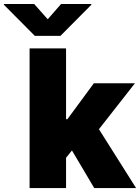

<svg xmlns="http://www.w3.org/2000/svg" viewBox="-100 -952 709 972"><path d="M49.8 -707H234.4V-348.6H241.2L375 -530.3H583L400.9 -297.9L588.9 0H377L264.2 -190.4L234.4 -153.3V0H49.8ZM141.6 -854.5 209 -931.6H362.3V-927.7L206.1 -770.5H76.2L-80.1 -927.7V-931.6H73.2Z"/></svg>

Font: Pretendard GOV Black
Style: Regular
Weight: 900
Designer: Base glyphs from Inter by Rasmus Andersson; Hangeul glyphs from Noto Sans CJK(Source Han Sans) by Jang Soo-young and Kan
Foundry: Kil Hyung-jin
Version: Version 1.309